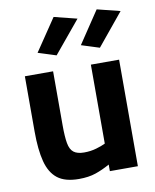

<svg xmlns="http://www.w3.org/2000/svg" viewBox="-85 -815 719 891"><g transform="rotate(-10 274.5 -369.5)"><path d="M215 11Q150 11 114.5 -16.5Q79 -44 64.5 -100Q50 -156 50 -241V-502H183V-247Q183 -194 188.5 -163Q194 -132 211 -119Q228 -106 260 -106Q291 -106 318 -114Q345 -122 361 -130V-502H494V0H362V-31Q328 -12 294.5 -0.5Q261 11 215 11ZM416 -572 331 -599 432 -750 540 -723ZM212 -572 127 -599 229 -750 337 -723Z"/></g></svg>

Font: Cairo Play
Style: Bold
Weight: 700
Version: Version 3.119